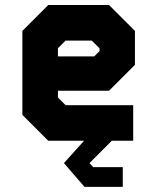

<svg xmlns="http://www.w3.org/2000/svg" viewBox="-20 -560 625 764"><path d="M316 183.5 234.5 89 314.5 0H172L69 -103V-437L172 -540H414L517 -437V-302L414 -199H210.5V-172L241 -141.5H510V0H425L336 89L351 105H468.5V183.5ZM210.5 -335.5H355L376 -356.5V-368L345 -398.5H241L210.5 -368Z"/></svg>

Font: Tourney Expanded Black
Style: Regular
Weight: 900
Width: 7
Designer: Tyler Finck
Foundry: Etcetera Type Co
Version: Version 1.010; ttfautohint (v1.8.3)